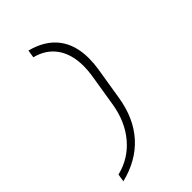

<svg xmlns="http://www.w3.org/2000/svg" viewBox="-283 -943 1167 1167"><g transform="rotate(-45 300.0 -360.0)"><path d="M59 75Q170 48 243 -39Q316 -126 336 -255L370 -465Q376 -506 376 -541Q376 -642 330 -707.5Q284 -773 197 -795L205 -845Q317 -816 374.5 -742Q432 -668 432 -552Q432 -508 425 -465L391 -255Q367 -102 280.5 -6Q194 90 51 125Z"/></g></svg>

Font: JetBrains Mono Extra Light
Style: Italic
Weight: 200
Italic angle: -9°
Monospace: yes
Designer: Philipp Nurullin, Konstantin Bulenkov
Foundry: JetBrains
Version: 2.002